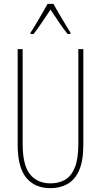

<svg xmlns="http://www.w3.org/2000/svg" viewBox="-20 -970 526 1000"><path d="M414 -217Q414 -130 391 -80.5Q368 -31 329.5 -10.5Q291 10 243 10Q161 10 116.5 -44.5Q72 -99 72 -217V-714H98V-221Q98 -109 136.5 -62Q175 -15 243 -15Q286 -15 318.5 -33.5Q351 -52 369.5 -97Q388 -142 388 -221V-714H414ZM258 -950Q271 -927 289.5 -895Q308 -863 324.5 -836.5Q341 -810 347 -800V-793H332Q311 -819 287 -854.5Q263 -890 243 -920Q224 -892 199.5 -855Q175 -818 155 -793H139V-800Q150 -816 166 -843Q182 -870 199 -899Q216 -928 228 -950Z"/></svg>

Font: Noto Sans Gujarati UI ExtraCondensed Thin
Style: Regular
Weight: 100
Width: 2
Designer: Jelle Bosma - Monotype Design Team, Universal Thirst
Foundry: Monotype Imaging Inc.
Version: Version 2.106; ttfautohint (v1.8.4.7-5d5b)